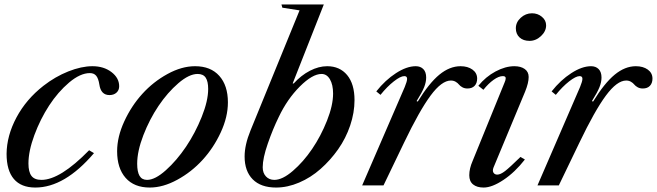

<svg xmlns="http://www.w3.org/2000/svg" viewBox="-20 -840 2977 870"><path d="M387.2 -508.8Q343.8 -508.8 293.2 -466.1Q242.7 -423.3 202.6 -361.8Q162.6 -300.3 135.7 -227.8Q108.9 -155.3 108.9 -99.1Q108.9 -61 122.6 -43Q136.2 -24.9 168 -24.9Q252.4 -24.9 383.8 -159.2L405.8 -146Q272.9 9.8 140.1 9.8Q75.7 9.8 42.7 -29.1Q9.8 -67.9 9.8 -143.1Q10.7 -225.6 54.7 -307.9Q98.6 -390.1 176.8 -451.2Q230 -492.7 289.6 -516.4Q349.1 -540 398.9 -540Q450.2 -540 485.1 -513.4Q520 -486.8 520 -449.2Q520 -431.2 507.8 -420.2Q495.6 -409.2 476.1 -409.2Q437 -409.2 430.2 -457Q425.8 -484.9 415.8 -496.8Q405.8 -508.8 387.2 -508.8Z M658.7 9.8Q587.9 9.8 549.3 -33.9Q510.7 -77.6 510.7 -154.8Q510.7 -219.7 543 -289.8Q575.2 -359.9 624.8 -414.6Q674.3 -469.2 738.8 -504.6Q803.2 -540 863.8 -540Q934.6 -540 973.6 -496.3Q1012.7 -452.6 1012.7 -376Q1012.7 -310.1 980.2 -240Q947.8 -169.9 897.7 -115.2Q847.7 -60.5 783.2 -25.4Q718.8 9.8 658.7 9.8ZM875.5 -504.9Q836.9 -504.9 788.1 -462.9Q739.3 -420.9 698.5 -360.4Q657.7 -299.8 629.6 -227.3Q601.6 -154.8 601.6 -98.1Q601.6 -61.5 612.3 -43.2Q623 -24.9 646.5 -24.9Q682.6 -24.9 731.7 -68.8Q780.8 -112.8 822.8 -175Q864.7 -237.3 894 -310.3Q923.3 -383.3 923.3 -437Q923.3 -471.2 912.1 -488Q900.9 -504.9 875.5 -504.9Z M1259.3 -805.2 1255.4 -819.8H1447.3L1306.2 -461.9H1311Q1344.7 -499 1384.5 -519.5Q1424.3 -540 1462.4 -540Q1519.5 -540 1553 -499.8Q1586.4 -459.5 1586.4 -386.2Q1586.4 -329.6 1566.7 -271.2Q1546.9 -212.9 1512 -163.3Q1477.1 -113.8 1432.6 -74.5Q1388.2 -35.2 1335.4 -12.7Q1282.7 9.8 1231 9.8Q1162.1 9.8 1125.2 -27.3Q1088.4 -64.5 1088.4 -130.9Q1088.4 -183.6 1115.2 -249L1337.4 -793ZM1243.2 -310.1Q1216.3 -255.4 1193.4 -189.2Q1170.4 -123 1170.4 -82Q1170.4 -56.2 1185.1 -40.5Q1199.7 -24.9 1223.1 -24.9Q1259.8 -24.9 1307.1 -65.7Q1354.5 -106.4 1394.3 -165Q1434.1 -223.6 1461.7 -293.2Q1489.3 -362.8 1489.3 -416Q1489.3 -456.1 1475.1 -480.5Q1460.9 -504.9 1437 -504.9Q1395.5 -504.9 1338.6 -448Q1281.7 -391.1 1243.2 -310.1Z M2066.9 -540Q2099.6 -540 2120.8 -524.7Q2142.1 -509.3 2142.1 -483.9Q2142.1 -463.4 2130.6 -451.2Q2119.1 -439 2098.1 -439Q2085 -439 2075 -444.6Q2064.9 -450.2 2059.6 -457Q2054.2 -463.9 2044.7 -469.5Q2035.2 -475.1 2022.9 -475.1Q1981.4 -475.1 1930.9 -406.7Q1880.4 -338.4 1811 -193.8L1717.8 0H1621.1L1814 -445.8Q1824.7 -471.7 1824.7 -482.9Q1824.7 -495.1 1812 -495.1Q1794.9 -495.1 1764.4 -471.2Q1733.9 -447.3 1704.1 -410.2L1685.1 -425.8Q1725.6 -477.1 1774.2 -508.5Q1822.8 -540 1863.8 -540Q1885.3 -540 1898.2 -526.9Q1911.1 -513.7 1911.1 -488.8Q1911.1 -468.3 1902.1 -445.3Q1893.1 -422.4 1867.7 -381.8L1873 -379.9Q1924.3 -463.4 1970.9 -501.7Q2017.6 -540 2066.9 -540Z M2390.6 -779.8Q2416.5 -779.8 2435.5 -763.9Q2454.6 -748 2454.6 -725.1Q2454.6 -698.2 2431.4 -676.5Q2408.2 -654.8 2379.4 -654.8Q2351.1 -654.8 2334.2 -670.4Q2317.4 -686 2317.4 -711.9Q2317.4 -739.3 2339.6 -759.5Q2361.8 -779.8 2390.6 -779.8ZM2310.5 -540Q2339.8 -540 2357.7 -527.3Q2375.5 -514.6 2375.5 -491.2Q2375.5 -464.4 2359.4 -424.8L2216.3 -81.1Q2213.4 -73.7 2213.4 -67.9Q2213.4 -59.6 2218.8 -54.2Q2224.1 -48.8 2233.4 -48.8Q2247.6 -48.8 2268.6 -64.9Q2289.6 -81.1 2338.4 -128.9L2358.4 -117.2Q2313 -59.1 2261.2 -24.7Q2209.5 9.8 2171.4 9.8Q2141.1 9.8 2123.8 -4.2Q2106.4 -18.1 2106.4 -45.9Q2106.4 -76.2 2121.6 -110.8L2266.6 -466.8Q2271.5 -477.5 2271.5 -485.8Q2271.5 -495.1 2258.3 -495.1Q2240.2 -495.1 2216.6 -478.3Q2192.9 -461.4 2170.4 -433.1L2147.5 -451.2Q2180.7 -492.2 2225.3 -516.1Q2270 -540 2310.5 -540Z M2861.3 -540Q2894 -540 2915.3 -524.7Q2936.5 -509.3 2936.5 -483.9Q2936.5 -463.4 2925 -451.2Q2913.6 -439 2892.6 -439Q2879.4 -439 2869.4 -444.6Q2859.4 -450.2 2854 -457Q2848.6 -463.9 2839.1 -469.5Q2829.6 -475.1 2817.4 -475.1Q2775.9 -475.1 2725.3 -406.7Q2674.8 -338.4 2605.5 -193.8L2512.2 0H2415.5L2608.4 -445.8Q2619.1 -471.7 2619.1 -482.9Q2619.1 -495.1 2606.4 -495.1Q2589.4 -495.1 2558.8 -471.2Q2528.3 -447.3 2498.5 -410.2L2479.5 -425.8Q2520 -477.1 2568.6 -508.5Q2617.2 -540 2658.2 -540Q2679.7 -540 2692.6 -526.9Q2705.6 -513.7 2705.6 -488.8Q2705.6 -468.3 2696.5 -445.3Q2687.5 -422.4 2662.1 -381.8L2667.5 -379.9Q2718.8 -463.4 2765.4 -501.7Q2812 -540 2861.3 -540Z"/></svg>

Font: Libre Caslon Text
Style: Italic
Weight: 400
Italic angle: -25°
Designer: Pablo Impallari, Rodrigo Fuenzalida
Foundry: Pablo Impallari, Rodrigo Fuenzalida
Version: Version 1.002